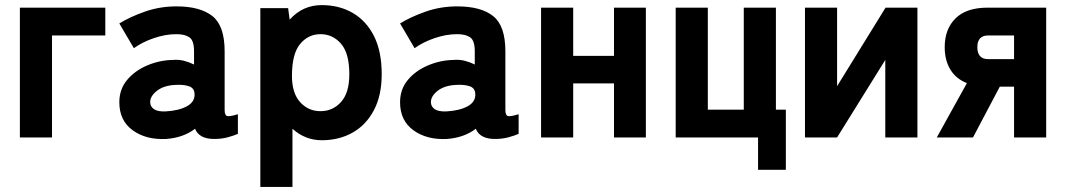

<svg xmlns="http://www.w3.org/2000/svg" viewBox="-20 -539 4182 753"><path d="M58 0V-509H393V-400H184V0Z M632 6Q553 10 500.5 -28Q448 -66 448 -138Q448 -189 478.5 -225.5Q509 -262 557.5 -282.5Q606 -303 658 -304Q681 -306 702 -300.5Q723 -295 741 -286V-338Q741 -380 723 -392.5Q705 -405 672 -405Q629 -405 583.5 -389.5Q538 -374 505 -350L448 -447Q490 -473 548.5 -493.5Q607 -514 672 -514Q765 -514 813 -476Q861 -438 861 -338V-108Q861 -87 870.5 -84Q880 -81 913 -91V-14Q897 -7 873 -0.5Q849 6 820 6Q761 6 745 -34Q699 1 632 6ZM629 -102Q682 -105 713.5 -122.5Q745 -140 743 -171Q742 -194 720.5 -201Q699 -208 668 -206Q622 -204 595 -182.5Q568 -161 569 -137Q570 -120 584.5 -110.5Q599 -101 629 -102Z M1001 194V-507H1110L1116 -462Q1167 -519 1242 -519Q1310 -519 1363 -488.5Q1416 -458 1446.5 -398Q1477 -338 1477 -248Q1477 -165 1446.5 -107Q1416 -49 1363 -19Q1310 11 1242 11Q1177 11 1127 -34V194ZM1237 -103Q1285 -103 1317.5 -139Q1350 -175 1350 -248Q1350 -330 1317.5 -367.5Q1285 -405 1237 -405Q1189 -405 1157 -366.5Q1125 -328 1125 -241Q1125 -174 1157 -138.5Q1189 -103 1237 -103Z M1733 6Q1654 10 1601.5 -28Q1549 -66 1549 -138Q1549 -189 1579.5 -225.5Q1610 -262 1658.5 -282.5Q1707 -303 1759 -304Q1782 -306 1803 -300.5Q1824 -295 1842 -286V-338Q1842 -380 1824 -392.5Q1806 -405 1773 -405Q1730 -405 1684.5 -389.5Q1639 -374 1606 -350L1549 -447Q1591 -473 1649.5 -493.5Q1708 -514 1773 -514Q1866 -514 1914 -476Q1962 -438 1962 -338V-108Q1962 -87 1971.5 -84Q1981 -81 2014 -91V-14Q1998 -7 1974 -0.5Q1950 6 1921 6Q1862 6 1846 -34Q1800 1 1733 6ZM1730 -102Q1783 -105 1814.5 -122.5Q1846 -140 1844 -171Q1843 -194 1821.5 -201Q1800 -208 1769 -206Q1723 -204 1696 -182.5Q1669 -161 1670 -137Q1671 -120 1685.5 -110.5Q1700 -101 1730 -102Z M2102 0V-509H2228V-320H2388V-509H2513V0H2388V-212H2228V0Z M2953 127V0H2630V-509H2756V-109H2897V-509H3023V-109H3062V127Z M3137 0V-509H3263V-201L3453 -509H3578V0H3452V-304L3263 0Z M3654 0 3772 -213Q3729 -230 3707 -266.5Q3685 -303 3685 -354Q3685 -425 3727.5 -467Q3770 -509 3853 -509H4083V0H3957V-199H3901L3796 0ZM3856 -307H3957V-400H3856Q3813 -400 3813 -354Q3813 -307 3856 -307Z"/></svg>

Font: Zen Kaku Gothic Antique Black
Style: Regular
Weight: 900
Designer: Yoshimichi Ohira
Foundry: Positype
Version: Version 1.001